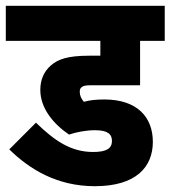

<svg xmlns="http://www.w3.org/2000/svg" viewBox="-20 -642 588 662"><path d="M308 -193C352 -193 366 -179 366 -156C366 -130 347 -118 301 -118C224 -118 168 -157 104 -219L12 -127C81 -59 176 0 307 0C449 0 507 -66 507 -153C507 -238 453 -299 340 -299C312 -299 291 -297 269 -291C260 -302 255 -312 255 -326C255 -333 257 -338 261 -341C267 -346 274 -348 293 -348H463V-501H548V-622H0V-501H326V-450H289C211 -450 179 -437 155 -416C131 -395 119 -366 119 -332C119 -268 165 -214 218 -178C245 -187 277 -193 308 -193Z"/></svg>

Font: Noto Sans Devanagari UI Condensed ExtraBold
Style: Regular
Weight: 800
Width: 3
Designer: Jelle Bosma - Monotype Design Team
Foundry: Monotype Imaging Inc.
Version: Version 2.004